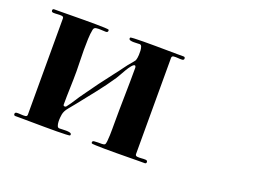

<svg xmlns="http://www.w3.org/2000/svg" viewBox="-86 -715 1172 889"><g transform="rotate(20 500.0 -270.0)"><path d="M100 -507Q100 -516 90.5 -517Q81 -518 70 -517Q59 -516 49.5 -516.5Q40 -517 40 -525Q40 -533 48 -533Q56 -533 78.5 -533Q101 -533 130 -533.5Q159 -534 191 -534Q223 -534 250 -534Q277 -534 295.5 -533Q314 -532 316 -531Q318 -529 318 -526Q318 -517 307.5 -517Q297 -517 284.5 -518Q272 -519 260.5 -517.5Q249 -516 247 -504Q243 -484 242 -458Q241 -432 241 -404Q241 -376 242 -348.5Q243 -321 243 -300Q243 -258 241.5 -217Q240 -176 240 -134Q240 -127 247 -127Q253 -127 256 -132Q270 -150 282.5 -170Q295 -190 309 -209Q358 -279 411 -347Q427 -367 441.5 -387.5Q456 -408 473 -427Q480 -435 482.5 -439Q485 -443 487 -454Q488 -458 488.5 -468.5Q489 -479 488.5 -489.5Q488 -500 485 -508.5Q482 -517 475 -517Q472 -517 463 -516.5Q454 -516 445 -516Q436 -516 429 -518Q422 -520 422 -526Q422 -529 424 -531Q426 -532 444 -533Q462 -534 488.5 -534Q515 -534 546 -534Q577 -534 605.5 -533.5Q634 -533 655.5 -533Q677 -533 685 -533Q693 -533 693 -525Q693 -517 683.5 -516.5Q674 -516 663 -517Q652 -518 642.5 -517Q633 -516 633 -507V-33Q633 -24 642.5 -23Q652 -22 663 -23Q674 -24 683.5 -23.5Q693 -23 693 -15Q693 -7 685 -7Q677 -7 655.5 -7Q634 -7 605.5 -6.5Q577 -6 546 -6Q515 -6 488.5 -6Q462 -6 444 -7Q426 -8 424 -9Q422 -11 422 -14Q422 -21 430 -22Q438 -23 448.5 -23Q459 -23 469 -23Q479 -23 483 -27Q486 -30 487.5 -43.5Q489 -57 489.5 -73.5Q490 -90 490 -105Q490 -120 490 -126Q490 -197 491.5 -267Q493 -337 493 -408Q493 -410 491.5 -413.5Q490 -417 487 -417Q481 -417 472 -406Q463 -395 454.5 -380.5Q446 -366 438.5 -352.5Q431 -339 427 -333Q396 -287 362 -244Q328 -201 293 -157Q282 -143 266 -124Q250 -105 247 -87Q246 -82 245 -71.5Q244 -61 244.5 -50.5Q245 -40 248 -31.5Q251 -23 259 -23Q263 -23 272.5 -23.5Q282 -24 292 -24Q302 -24 310 -22Q318 -20 318 -14Q318 -11 316 -9Q314 -8 295.5 -7Q277 -6 250 -6Q223 -6 191 -6Q159 -6 130 -6.5Q101 -7 78.5 -7Q56 -7 48 -7Q40 -7 40 -15Q40 -23 49.5 -23.5Q59 -24 70 -23Q81 -22 90.5 -23Q100 -24 100 -33Z"/></g></svg>

Font: SoukouMincho
Style: Regular
Weight: 400
Designer: Dr. Ken Lunde (project architect, glyph set definition & overall production); Masataka HATTORI  (production & ideograph 
Foundry: Adobe Systems Incorporated
Version: Version 1.00